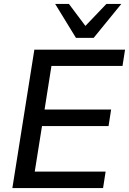

<svg xmlns="http://www.w3.org/2000/svg" viewBox="-20 -958 657 978"><path d="M43 0ZM43 0 155 -705H617L604 -622H242L207 -400H546L533 -316H194L157 -84H518L505 0ZM367 -765 261 -938H331L415 -826L522 -938H598L457 -765Z"/></svg>

Font: Winston Medium
Style: Italic
Weight: 500
Italic angle: -9°
Designer: Original fonts by Vernon Adams / Changes by Cristiano Sobral
Foundry: Original fonts by Vernon Adams / Changes by Cristiano Sobral
Version: Version 2.503;July 17, 2020;FontCreator 13.0.0.2655 64-bit